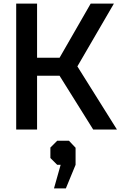

<svg xmlns="http://www.w3.org/2000/svg" viewBox="-20 -720 680 1067"><path d="M70 -700H186V-399H311L484 -700H613L410 -351L630 0H498L311 -299H186V0H70ZM317 196H298L260 158V100L298 62H363L400 101V196L346 327H280Z"/></svg>

Font: Chakra Petch SemiBold
Style: Regular
Weight: 600
Designer: Katatrad Aksorn Co.,Ltd.
Foundry: Cadson Demak Co.,Ltd.
Version: Version 1.000; ttfautohint (v1.6)